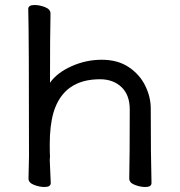

<svg xmlns="http://www.w3.org/2000/svg" viewBox="-20 -734 719 768"><path d="M561 14Q541 14 519 5.5Q497 -3 497 -20Q499 -108 499 -296Q499 -354 466 -385.5Q433 -417 380 -417Q234 -417 194 -284Q179 -232 179 -158Q179 -121 180 -108L179 -94Q179 -81 183 -2Q183 14 158 14Q138 14 116 5.5Q94 -3 94 -20L96 -108Q96 -591 93 -698Q93 -714 118 -714Q138 -714 160 -705.5Q182 -697 182 -680Q180 -591 180 -403Q208 -443 266 -469Q324 -495 387 -495Q451 -495 495 -465.5Q539 -436 561 -391Q583 -346 583 -300Q583 -108 586 -2Q586 14 561 14Z"/></svg>

Font: LXGW WenKai Lite Medium
Style: Regular
Weight: 500
Designer: LXGW / Fontworks Inc.
Foundry: LXGW / Fontworks Inc.
Version: Version 1.511; March 25, 2025